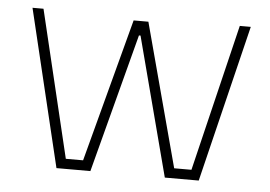

<svg xmlns="http://www.w3.org/2000/svg" viewBox="-42 -554 855 609"><g transform="rotate(5 385.5 -250.0)"><path d="M38 -500H73L185 -32H240L361 -488H408L530 -32H585L698 -500H733L611 0H503L387 -442H382L266 0H158Z"/></g></svg>

Font: TypoPRO Titillium Title
Style: Regular
Weight: 250
Designer: Campivisivi
Foundry: Accademia di Belle Arti di Urbino and students of MA course of Visual design
Version: 1.000